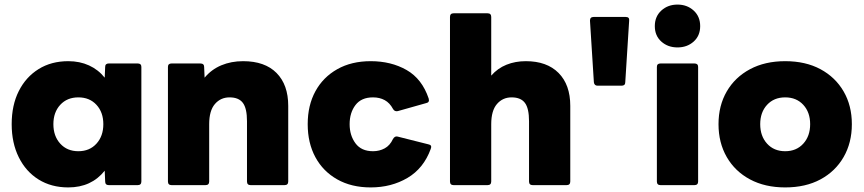

<svg xmlns="http://www.w3.org/2000/svg" viewBox="-20 -808 3769 838"><path d="M278 10Q204 10 148.5 -24.5Q93 -59 62 -121.5Q31 -184 31 -266Q31 -349 62 -410.5Q93 -472 148.5 -506.5Q204 -541 278 -541Q328 -541 368.5 -522.5Q409 -504 437 -469L439 -516Q439 -531 455 -531H581Q597 -531 597 -516V-16Q597 0 581 0H455Q439 0 439 -16L437 -63Q379 10 278 10ZM322 -148Q371 -148 401 -181Q431 -214 431 -266Q431 -318 401 -350.5Q371 -383 322 -383Q273 -383 243 -350.5Q213 -318 213 -266Q213 -214 243 -181Q273 -148 322 -148Z M729 0Q713 0 713 -16V-516Q713 -531 729 -531H854Q871 -531 871 -516L873 -469Q903 -505 946 -523Q989 -541 1041 -541Q1136 -541 1187 -489.5Q1238 -438 1238 -346V-16Q1238 0 1222 0H1074Q1058 0 1058 -16V-279Q1058 -335 1040 -359Q1022 -383 982 -383Q943 -383 918 -354Q893 -325 893 -266V-16Q893 0 877 0Z M1598 10Q1514 10 1452 -25Q1390 -60 1356.5 -122Q1323 -184 1323 -266Q1323 -348 1356.5 -409.5Q1390 -471 1452 -506Q1514 -541 1598 -541Q1687 -541 1754.5 -502.5Q1822 -464 1851 -378Q1856 -361 1840 -358L1716 -323Q1702 -320 1695 -333Q1681 -359 1659 -371Q1637 -383 1608 -383Q1557 -383 1531.5 -349.5Q1506 -316 1506 -266Q1506 -217 1531.5 -182.5Q1557 -148 1608 -148Q1636 -148 1659 -160.5Q1682 -173 1695 -201Q1703 -215 1715 -212L1850 -178Q1867 -175 1860 -158Q1829 -73 1758.5 -31.5Q1688 10 1598 10Z M1960 0Q1944 0 1944 -16V-734Q1944 -750 1960 -750H2108Q2124 -750 2124 -734V-478Q2152 -510 2190.5 -525.5Q2229 -541 2275 -541Q2367 -541 2418 -489.5Q2469 -438 2469 -346V-16Q2469 0 2453 0H2305Q2289 0 2289 -16V-279Q2289 -335 2271 -359Q2253 -383 2213 -383Q2174 -383 2149 -354Q2124 -325 2124 -266V-16Q2124 0 2108 0Z M2588 -434Q2574 -434 2572 -449L2555 -718Q2555 -734 2571 -734H2711Q2728 -734 2726 -718L2709 -449Q2709 -434 2693 -434Z M2937 -601Q2895 -601 2866.5 -626.5Q2838 -652 2838 -694Q2838 -736 2866.5 -762Q2895 -788 2937 -788Q2979 -788 3007.5 -762Q3036 -736 3036 -694Q3036 -652 3007.5 -626.5Q2979 -601 2937 -601ZM2863 0Q2847 0 2847 -16V-516Q2847 -531 2863 -531H3011Q3027 -531 3027 -516V-16Q3027 0 3011 0Z M3407 10Q3319 10 3253.5 -25Q3188 -60 3152 -122.5Q3116 -185 3116 -266Q3116 -347 3152 -409Q3188 -471 3253.5 -506Q3319 -541 3407 -541Q3496 -541 3561 -506Q3626 -471 3662 -409Q3698 -347 3698 -266Q3698 -185 3662 -122.5Q3626 -60 3561 -25Q3496 10 3407 10ZM3407 -148Q3456 -148 3486 -181Q3516 -214 3516 -266Q3516 -318 3486 -350.5Q3456 -383 3407 -383Q3358 -383 3328 -350.5Q3298 -318 3298 -266Q3298 -214 3328 -181Q3358 -148 3407 -148Z"/></svg>

Font: LINE Seed Sans ExtraBold
Style: Regular
Weight: 800
Designer: LINE VX Design & Dalton Maag Ltd & Sandoll Inc
Foundry: Dalton Maag Ltd
Version: Version 1.003